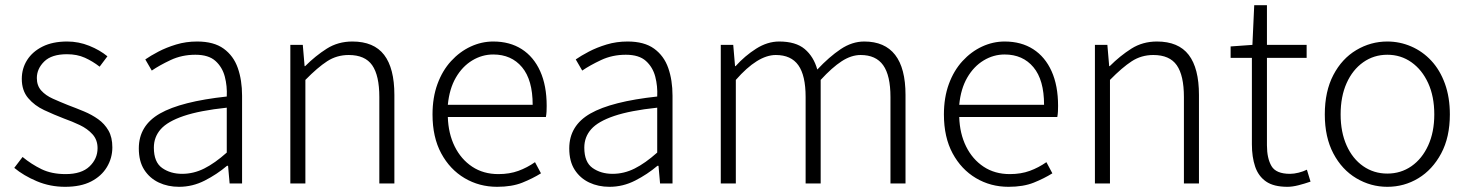

<svg xmlns="http://www.w3.org/2000/svg" viewBox="-20 -707 5664 740"><path d="M231 13Q173 13 122 -8.5Q71 -30 35 -60L67 -102Q101 -74 140 -55Q179 -36 233 -36Q294 -36 325 -65.5Q356 -95 356 -136Q356 -168 336.5 -189.5Q317 -211 287.5 -225Q258 -239 227 -250Q188 -265 150.5 -282.5Q113 -300 88.5 -329Q64 -358 64 -403Q64 -443 84.5 -475.5Q105 -508 144 -527.5Q183 -547 239 -547Q283 -547 324 -530.5Q365 -514 394 -490L364 -450Q337 -471 307 -484.5Q277 -498 238 -498Q179 -498 150.5 -470Q122 -442 122 -406Q122 -377 139 -358Q156 -339 184 -326.5Q212 -314 242 -302Q274 -290 304 -277.5Q334 -265 358.5 -247.5Q383 -230 398 -204Q413 -178 413 -139Q413 -98 392 -63Q371 -28 331 -7.5Q291 13 231 13Z M670 13Q627 13 592 -3.5Q557 -20 536 -52.5Q515 -85 515 -135Q515 -223 596.5 -269.5Q678 -316 854 -335Q856 -375 846.5 -411.5Q837 -448 810.5 -472Q784 -496 733 -496Q681 -496 637.5 -475.5Q594 -455 565 -435L540 -478Q560 -492 590.5 -508Q621 -524 659 -535.5Q697 -547 740 -547Q804 -547 842 -519.5Q880 -492 896.5 -445Q913 -398 913 -338V0H865L859 -68H855Q816 -35 769 -11Q722 13 670 13ZM682 -37Q726 -37 767 -57.5Q808 -78 854 -119V-292Q750 -281 688 -260Q626 -239 599.5 -209Q573 -179 573 -138Q573 -82 605 -59.5Q637 -37 682 -37Z M1099 0V-534H1147L1154 -452H1156Q1196 -492 1239.5 -519.5Q1283 -547 1338 -547Q1421 -547 1460.5 -495.5Q1500 -444 1500 -341V0H1442V-333Q1442 -416 1414.5 -455.5Q1387 -495 1324 -495Q1278 -495 1241 -471Q1204 -447 1157 -399V0Z M1896 13Q1827 13 1770.5 -20.5Q1714 -54 1680.5 -116Q1647 -178 1647 -266Q1647 -331 1666 -383Q1685 -435 1718.5 -471.5Q1752 -508 1794 -527.5Q1836 -547 1881 -547Q1945 -547 1991 -517.5Q2037 -488 2062 -432.5Q2087 -377 2087 -299Q2087 -288 2086.5 -277.5Q2086 -267 2084 -256H1706Q1708 -192 1732.5 -142.5Q1757 -93 1800 -64.5Q1843 -36 1901 -36Q1944 -36 1978 -48.5Q2012 -61 2042 -82L2065 -39Q2033 -19 1993 -3Q1953 13 1896 13ZM1706 -303H2033Q2033 -399 1992 -448Q1951 -497 1881 -497Q1838 -497 1800 -474Q1762 -451 1737 -408Q1712 -365 1706 -303Z M2329 13Q2286 13 2251 -3.5Q2216 -20 2195 -52.5Q2174 -85 2174 -135Q2174 -223 2255.5 -269.5Q2337 -316 2513 -335Q2515 -375 2505.5 -411.5Q2496 -448 2469.5 -472Q2443 -496 2392 -496Q2340 -496 2296.5 -475.5Q2253 -455 2224 -435L2199 -478Q2219 -492 2249.5 -508Q2280 -524 2318 -535.5Q2356 -547 2399 -547Q2463 -547 2501 -519.5Q2539 -492 2555.5 -445Q2572 -398 2572 -338V0H2524L2518 -68H2514Q2475 -35 2428 -11Q2381 13 2329 13ZM2341 -37Q2385 -37 2426 -57.5Q2467 -78 2513 -119V-292Q2409 -281 2347 -260Q2285 -239 2258.5 -209Q2232 -179 2232 -138Q2232 -82 2264 -59.5Q2296 -37 2341 -37Z M2758 0V-534H2806L2813 -452H2815Q2851 -492 2894.5 -519.5Q2938 -547 2983 -547Q3047 -547 3081.5 -518Q3116 -489 3130 -439Q3176 -488 3220 -517.5Q3264 -547 3311 -547Q3390 -547 3430 -495.5Q3470 -444 3470 -341V0H3412V-333Q3412 -416 3384 -455.5Q3356 -495 3297 -495Q3261 -495 3224 -471Q3187 -447 3143 -399V0H3085V-333Q3085 -416 3057 -455.5Q3029 -495 2970 -495Q2935 -495 2896.5 -471Q2858 -447 2816 -399V0Z M3867 13Q3798 13 3741.5 -20.5Q3685 -54 3651.5 -116Q3618 -178 3618 -266Q3618 -331 3637 -383Q3656 -435 3689.5 -471.5Q3723 -508 3765 -527.5Q3807 -547 3852 -547Q3916 -547 3962 -517.5Q4008 -488 4033 -432.5Q4058 -377 4058 -299Q4058 -288 4057.5 -277.5Q4057 -267 4055 -256H3677Q3679 -192 3703.5 -142.5Q3728 -93 3771 -64.5Q3814 -36 3872 -36Q3915 -36 3949 -48.5Q3983 -61 4013 -82L4036 -39Q4004 -19 3964 -3Q3924 13 3867 13ZM3677 -303H4004Q4004 -399 3963 -448Q3922 -497 3852 -497Q3809 -497 3771 -474Q3733 -451 3708 -408Q3683 -365 3677 -303Z M4200 0V-534H4248L4255 -452H4257Q4297 -492 4340.5 -519.5Q4384 -547 4439 -547Q4522 -547 4561.5 -495.5Q4601 -444 4601 -341V0H4543V-333Q4543 -416 4515.5 -455.5Q4488 -495 4425 -495Q4379 -495 4342 -471Q4305 -447 4258 -399V0Z M4942 13Q4889 13 4859.5 -7.5Q4830 -28 4817.5 -65Q4805 -102 4805 -151V-484H4723V-528L4807 -534L4814 -687H4863V-534H5016V-484H4863V-147Q4863 -97 4880.5 -67Q4898 -37 4952 -37Q4967 -37 4985 -41.5Q5003 -46 5017 -53L5031 -7Q5008 1 4984.5 7Q4961 13 4942 13Z M5327 13Q5263 13 5207.5 -20Q5152 -53 5119 -115.5Q5086 -178 5086 -266Q5086 -355 5119 -418Q5152 -481 5207.5 -514Q5263 -547 5327 -547Q5375 -547 5419 -528Q5463 -509 5496.5 -473Q5530 -437 5549 -384.5Q5568 -332 5568 -266Q5568 -178 5534.5 -115.5Q5501 -53 5446.5 -20Q5392 13 5327 13ZM5327 -38Q5379 -38 5420 -66.5Q5461 -95 5484.5 -146.5Q5508 -198 5508 -266Q5508 -335 5484.5 -386.5Q5461 -438 5420 -467Q5379 -496 5327 -496Q5275 -496 5234 -467Q5193 -438 5170 -386.5Q5147 -335 5147 -266Q5147 -198 5170 -146.5Q5193 -95 5234 -66.5Q5275 -38 5327 -38Z"/></svg>

Font: Noto Sans HK Thin Light
Style: Regular
Weight: 300
Version: Version 2.004-H2;hotconv 1.0.118;makeotfexe 2.5.65603